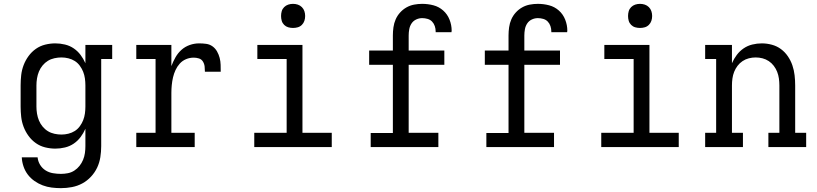

<svg xmlns="http://www.w3.org/2000/svg" viewBox="-20 -763 4240 996"><path d="M296 213Q272 213 248 210Q224 207 201.5 198.5Q179 190 159 176Q139 162 124.5 143Q110 124 102 100.5Q94 77 93 53H175Q177 74 188 92Q199 110 216.5 121Q234 132 255 135.5Q276 139 296 139Q314 139 332 135.5Q350 132 365.5 122Q381 112 392.5 97.5Q404 83 411 66Q418 49 420.5 31Q423 13 423 -5V-95Q413 -72 398 -52Q383 -32 362.5 -18Q342 -4 317 2Q292 8 267 8Q241 8 214.5 1.5Q188 -5 166 -20.5Q144 -36 128 -58Q112 -80 102.5 -105Q93 -130 90 -156.5Q87 -183 87 -210V-320Q87 -347 90 -373.5Q93 -400 102.5 -425Q112 -450 128 -472Q144 -494 166 -509.5Q188 -525 214.5 -531.5Q241 -538 267 -538Q292 -538 317 -532Q342 -526 362.5 -512Q383 -498 398 -478Q413 -458 423 -435V-530H562V-457H505V-5Q505 24 500.5 52.5Q496 81 484 106.5Q472 132 452 153.5Q432 175 407 188.5Q382 202 353.5 207.5Q325 213 296 213ZM299 -65Q317 -65 335 -69.5Q353 -74 368 -83.5Q383 -93 394 -108Q405 -123 411.5 -139.5Q418 -156 420.5 -174Q423 -192 423 -210V-320Q423 -338 420.5 -356Q418 -374 411.5 -390.5Q405 -407 394 -422Q383 -437 368 -446.5Q353 -456 335 -460.5Q317 -465 299 -465Q281 -465 262.5 -461Q244 -457 228.5 -447.5Q213 -438 201 -423.5Q189 -409 182 -392Q175 -375 172 -356.5Q169 -338 169 -320V-210Q169 -192 172 -173.5Q175 -155 182 -138Q189 -121 201 -106.5Q213 -92 228.5 -82.5Q244 -73 262.5 -69Q281 -65 299 -65Z M687 0V-74H787V-457H687V-530H869V-420Q878 -444 890.5 -466Q903 -488 921.5 -504.5Q940 -521 964 -529.5Q988 -538 1013 -538Q1032 -538 1050 -535.5Q1068 -533 1082.5 -522.5Q1097 -512 1106 -496Q1115 -480 1119.5 -462.5Q1124 -445 1124.5 -427Q1125 -409 1125 -391H1043Q1043 -404 1041.5 -418Q1040 -432 1032.5 -444Q1025 -456 1011.5 -460Q998 -464 985 -464Q964 -464 945 -456Q926 -448 912.5 -433Q899 -418 890.5 -399.5Q882 -381 877.5 -361.5Q873 -342 871 -321.5Q869 -301 869 -281V-74H990V0Z M1299 0V-74H1467V-457H1315V-530H1549V-74H1701V0ZM1500 -618Q1487 -618 1475 -621.5Q1463 -625 1454 -634Q1445 -643 1441.5 -655Q1438 -667 1438 -680Q1438 -693 1441.5 -705Q1445 -717 1454 -726Q1463 -735 1475 -739Q1487 -743 1500 -743Q1513 -743 1525 -739Q1537 -735 1546 -726Q1555 -717 1559 -705Q1563 -693 1563 -680Q1563 -667 1559 -655Q1555 -643 1546 -634Q1537 -625 1525 -621.5Q1513 -618 1500 -618Z M1903 0V-73H2018V-427H1895V-501H2018V-579Q2018 -600 2021 -621.5Q2024 -643 2032.5 -662.5Q2041 -682 2055.5 -698Q2070 -714 2088.5 -724.5Q2107 -735 2128 -739Q2149 -743 2170 -743Q2200 -743 2228.5 -735.5Q2257 -728 2279 -708.5Q2301 -689 2312 -661Q2323 -633 2323 -604Q2323 -602 2322.5 -600Q2322 -598 2322 -596H2240Q2240 -597 2240 -598Q2240 -599 2240 -600Q2240 -614 2235.5 -627.5Q2231 -641 2221.5 -651Q2212 -661 2198 -665Q2184 -669 2170 -669Q2154 -669 2139 -662Q2124 -655 2115 -641.5Q2106 -628 2103 -611.5Q2100 -595 2100 -579V-501H2285V-427H2100V-74H2254V0Z M2503 0V-73H2618V-427H2495V-501H2618V-579Q2618 -600 2621 -621.5Q2624 -643 2632.5 -662.5Q2641 -682 2655.5 -698Q2670 -714 2688.5 -724.5Q2707 -735 2728 -739Q2749 -743 2770 -743Q2800 -743 2828.5 -735.5Q2857 -728 2879 -708.5Q2901 -689 2912 -661Q2923 -633 2923 -604Q2923 -602 2922.5 -600Q2922 -598 2922 -596H2840Q2840 -597 2840 -598Q2840 -599 2840 -600Q2840 -614 2835.5 -627.5Q2831 -641 2821.5 -651Q2812 -661 2798 -665Q2784 -669 2770 -669Q2754 -669 2739 -662Q2724 -655 2715 -641.5Q2706 -628 2703 -611.5Q2700 -595 2700 -579V-501H2885V-427H2700V-74H2854V0Z M3099 0V-74H3267V-457H3115V-530H3349V-74H3501V0ZM3300 -618Q3287 -618 3275 -621.5Q3263 -625 3254 -634Q3245 -643 3241.5 -655Q3238 -667 3238 -680Q3238 -693 3241.5 -705Q3245 -717 3254 -726Q3263 -735 3275 -739Q3287 -743 3300 -743Q3313 -743 3325 -739Q3337 -735 3346 -726Q3355 -717 3359 -705Q3363 -693 3363 -680Q3363 -667 3359 -655Q3355 -643 3346 -634Q3337 -625 3325 -621.5Q3313 -618 3300 -618Z M3638 0V-74H3695V-457H3638V-530H3777V-435Q3787 -458 3802 -478Q3817 -498 3837.5 -512Q3858 -526 3882.5 -532Q3907 -538 3932 -538Q3958 -538 3984 -531Q4010 -524 4031 -508.5Q4052 -493 4067 -471Q4082 -449 4090.5 -424Q4099 -399 4102 -372.5Q4105 -346 4105 -320V-74H4162V0H3966V-74H4023V-320Q4023 -338 4020.5 -356Q4018 -374 4011.5 -390.5Q4005 -407 3994 -421.5Q3983 -436 3968 -446Q3953 -456 3935.5 -460.5Q3918 -465 3900 -465Q3882 -465 3864.5 -460.5Q3847 -456 3832 -446Q3817 -436 3806 -421.5Q3795 -407 3788.5 -390.5Q3782 -374 3779.5 -356Q3777 -338 3777 -320V-74H3834V0Z"/></svg>

Font: Iosevka Slab Extended
Style: Regular
Weight: 400
Width: 7
Monospace: yes
Designer: Belleve Invis
Foundry: Belleve Invis
Version: Version 11.1.1; ttfautohint (v1.8.3)